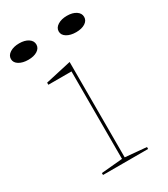

<svg xmlns="http://www.w3.org/2000/svg" viewBox="-184 -782 753 863"><g transform="rotate(-30 193.0 -350.5)"><path d="M90 0V-10L200 -20V-474H80V-485L214 -515V-20L324 -10V0ZM307 -701Q336 -701 354 -689Q372 -677 372 -658Q372 -639 354 -627.5Q336 -616 307 -616Q278 -616 259 -627.5Q240 -639 240 -658Q240 -677 259 -689Q278 -701 307 -701ZM59 -701Q88 -701 106 -689Q124 -677 124 -658Q124 -639 106 -627.5Q88 -616 59 -616Q30 -616 11 -627.5Q-8 -639 -8 -658Q-8 -677 11 -689Q30 -701 59 -701Z"/></g></svg>

Font: Kalnia Expanded Thin
Style: Regular
Weight: 250
Width: 7
Designer: Frida Medrano
Foundry: Frida Medrano
Version: Version 1.105